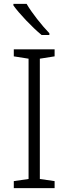

<svg xmlns="http://www.w3.org/2000/svg" viewBox="-20 -968 351 988"><path d="M117 -948H49V-940C78 -899 145 -828 194 -788H234V-797C196 -836 142 -904 117 -948ZM261 0V-36L185 -47V-666L261 -678V-714H51V-678L127 -666V-47L51 -36V0Z"/></svg>

Font: Noto Sans Meetei Mayek Light
Style: Regular
Weight: 300
Designer: Monotype Design Team and Neelakash Kshetrimayum
Foundry: Monotype Imaging Inc.
Version: Version 2.002